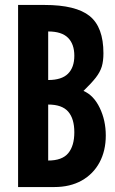

<svg xmlns="http://www.w3.org/2000/svg" viewBox="-20 -755 465 775"><path d="M53 0H199Q263 0 309.8 -26.2Q356.5 -52.5 381.8 -99.5Q407 -146.5 407 -208Q407 -269 382.5 -319.8Q358 -370.5 317 -388Q349.5 -419.5 366.8 -441.8Q384 -464 390.8 -486.2Q397.5 -508.5 397.5 -540Q397.5 -645.5 342 -690.2Q286.5 -735 159.5 -735H53ZM174.5 -432V-628Q229 -628 254.5 -602.5Q280 -577 280 -530Q280 -483 254.5 -457.5Q229 -432 174.5 -432ZM174.5 -107V-333Q230.5 -333 255.2 -304.5Q280 -276 280 -221Q280 -166.5 255.5 -136.8Q231 -107 174.5 -107Z"/></svg>

Font: League Gothic SemiExpanded
Style: Regular
Weight: 400
Width: 6
Designer: The League of Moveable Type
Version: Version 1.600; ttfautohint (v1.8.3)